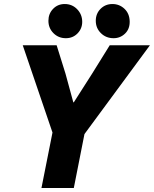

<svg xmlns="http://www.w3.org/2000/svg" viewBox="-20 -948 776 968"><path d="M189 0 244.6 -279.8 94.7 -719.7H265.6L310.5 -575.7L349.6 -432.1H352.1L443.8 -575.7L533.2 -719.7H735.8L405.8 -272L352.1 0ZM552.7 -755.4Q514.6 -755.4 488.8 -780.8Q462.9 -806.2 462.9 -843.3Q462.9 -879.4 487.1 -903.6Q511.2 -927.7 546.9 -927.7Q582 -927.7 607.4 -903.8Q632.8 -879.9 633.8 -840.8Q634.8 -802.2 610.6 -778.8Q586.4 -755.4 552.7 -755.4ZM312 -755.4Q274.9 -755.4 249.5 -780.8Q224.1 -806.2 224.1 -843.3Q224.1 -878.9 247.6 -903.3Q271 -927.7 306.2 -927.7Q343.8 -927.7 369.1 -901.4Q394.5 -875 394.5 -837.9Q394.5 -803.7 370.8 -779.5Q347.2 -755.4 312 -755.4Z"/></svg>

Font: Reddit Sans ExtraBold
Style: Italic
Weight: 800
Italic angle: -11.25°
Designer: Stephen Hutchings
Version: Version 1.013